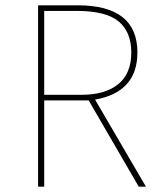

<svg xmlns="http://www.w3.org/2000/svg" viewBox="-20 -701 612 721"><path d="M501 0 313 -324H146V0H123V-681H272Q496 -681 496 -504Q496 -355 337 -327L528 0ZM146 -345H287Q374 -345 423.5 -384.5Q473 -424 473 -504Q473 -581 425.5 -620.5Q378 -660 269 -660H146Z"/></svg>

Font: FiraGO Thin
Style: Regular
Weight: 100
Designer: bBox Type
Foundry: bBox Type GmbH
Version: Version 1.001;PS 001.001;hotconv 1.0.88;makeotf.lib2.5.64775